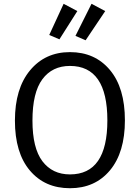

<svg xmlns="http://www.w3.org/2000/svg" viewBox="-20 -973 732 1005"><path d="M313 -953.1 384.8 -915 291 -767.1 237.8 -790ZM459 -953.1 530.8 -915 428.2 -762.2 375 -785.2ZM346.2 -700.2Q477.1 -700.2 555.4 -606.7Q633.8 -513.2 633.8 -342.8Q633.8 -175.3 555.7 -81.5Q477.5 12.2 346.2 12.2Q214.8 12.2 136.5 -80.3Q58.1 -172.9 58.1 -341.8Q58.1 -509.3 137.2 -604.7Q216.3 -700.2 346.2 -700.2ZM346.2 -627.9Q253.4 -627.9 201.7 -558.1Q149.9 -488.3 149.9 -341.8Q149.9 -197.8 202.1 -128.9Q254.4 -60.1 346.2 -60.1Q542 -60.1 542 -342.8Q542 -627.9 346.2 -627.9Z"/></svg>

Font: Fira Sans Book
Style: Regular
Weight: 350
Designer: Carrois Corporate & Edenspiekermann AG
Foundry: Carrois Corporate GbR & Edenspiekermann AG
Version: Version 4.203;PS 004.203;hotconv 1.0.88;makeotf.lib2.5.64775